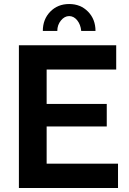

<svg xmlns="http://www.w3.org/2000/svg" viewBox="-20 -935 641 955"><path d="M265 -781H193Q193 -839 230 -877Q267 -915 324 -915Q381 -915 418 -877Q455 -839 455 -781H384Q381 -813 364 -834Q347 -855 324 -855Q301 -855 283 -833Q265 -811 265 -781ZM212 -121H567V0H74V-710H558V-589H212V-418H511V-306H212Z"/></svg>

Font: Raleway
Style: Bold
Weight: 700
Designer: Matt McInerney, Pablo Impallari, Rodrigo Fuenzalida
Foundry: Matt McInerney, Pablo Impallari, Rodrigo Fuenzalida
Version: Version 3.000